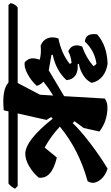

<svg xmlns="http://www.w3.org/2000/svg" viewBox="215 -934 698 1211"><g transform="rotate(-90 564.5 -329.0)"><path d="M199 -519Q284 -519 421 -346L431 -356L413 -385L454 -567H-4L-21 -584Q-5 -613 12 -625H467L474 -655Q605 -667 649 -625H1138L1150 -611Q1143 -581 1122 -567H646L572 -426L567 -343Q613 -371 654 -404Q631 -429 628 -447Q660 -482 704.5 -505.5Q749 -529 778 -522Q798 -502 801 -481Q804 -460 793 -428Q832 -417 882 -422Q917 -408 928.5 -378Q940 -348 927 -310Q831 -291 766 -238Q768 -233 774 -227Q817 -232 846 -248Q900 -223 876 -160Q807 -137 752 -89Q758 -77 768 -70Q850 -82 907 -143Q963 -139 953 -66Q882 -3 767 0Q718 -7 686.5 -33.5Q655 -60 647 -101Q662 -133 697 -154.5Q732 -176 768 -181L763 -189Q719 -185 693 -203.5Q667 -222 664 -259Q724 -325 824 -346V-354L726 -371Q571 -278 563 -274L548 -18Q519 6 454 -3.5Q389 -13 340 -52L362 -150L405 -209L393 -220Q349 -173 266 -109.5Q183 -46 106 0Q53 -17 29 -55Q5 -93 27 -126Q226 -181 371 -301Q314 -355 239 -397L176 -320Q39 -352 49 -434Q79 -470 121 -494.5Q163 -519 199 -519Z"/></g></svg>

Font: Tillana
Style: Bold
Weight: 700
Designer: Lipi Raval (Devanagari, Latin), Jonny Pinhorn (Latin)
Foundry: Indian Type Foundry
Version: Version 2.002;PS 1.0;hotconv 1.0.79;makeotf.lib2.5.61930; tt